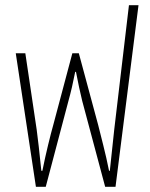

<svg xmlns="http://www.w3.org/2000/svg" viewBox="-20 -723 580 743"><path d="M119 0 41 -517H78L122 -221Q125 -199 130 -155.5Q135 -112 140 -62H144Q154 -112 166 -161.5Q178 -211 186 -239L260 -517H285L360 -239Q367 -211 379.5 -161.5Q392 -112 402 -62H405Q410 -113 415 -155.5Q420 -198 422 -221L479 -703H516L427 0H387L298 -333Q292 -357 286 -385.5Q280 -414 274 -445H271Q265 -414 258.5 -386Q252 -358 245 -333L157 0Z"/></svg>

Font: Noto Sans Thai UI Cond ExtLt
Style: Regular
Weight: 200
Width: 3
Designer: Monotype Design Team
Foundry: Monotype Imaging Inc.
Version: Version 2.000; ttfautohint (v1.8.4.7-5d5b)